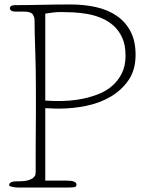

<svg xmlns="http://www.w3.org/2000/svg" viewBox="-20 -841 639 861"><path d="M63 -28Q92 -28 107.5 -33Q123 -38 130.5 -45Q138 -52 139 -59.5Q140 -67 140 -72Q140 -132 140 -173.5Q140 -215 140.5 -253Q141 -291 141 -333.5Q141 -376 141 -437Q141 -533 138 -614.5Q135 -696 135 -749Q135 -765 126.5 -777Q118 -789 86 -789H52Q35 -789 29.5 -794Q24 -799 24 -804Q24 -809 29 -813.5Q34 -818 52 -818Q88 -818 115 -818.5Q142 -819 168.5 -819.5Q195 -820 225 -820.5Q255 -821 297 -821Q358 -821 411 -809Q464 -797 503.5 -770Q543 -743 565.5 -700Q588 -657 588 -595Q588 -527 556 -481Q524 -435 474.5 -406.5Q425 -378 365 -366Q305 -354 249 -354Q240 -354 229 -354Q218 -354 207 -355Q195 -355 183 -356V-31H280Q323 -31 323 -13Q323 -3 312.5 -1.5Q302 0 278 0H82Q74 0 63.5 0Q53 0 43.5 -1.5Q34 -3 27.5 -5Q21 -7 21 -12Q21 -17 27.5 -22.5Q34 -28 63 -28ZM255 -787Q236 -787 218 -785Q200 -783 183 -780V-390Q192 -389 203 -389Q212 -388 223.5 -388Q235 -388 248 -388Q265 -388 293.5 -390Q322 -392 355 -399Q388 -406 421.5 -419Q455 -432 482 -455Q509 -478 526 -511.5Q543 -545 543 -592Q543 -639 528 -672Q513 -705 488.5 -726.5Q464 -748 433.5 -760.5Q403 -773 371 -778.5Q339 -784 308.5 -785.5Q278 -787 255 -787Z"/></svg>

Font: Life Savers
Style: Regular
Weight: 400
Designer: Pablo Impallari, Rodrigo Fuenzalida, Brenda Gallo
Foundry: Pablo Impallari, Rodrigo Fuenzalida, Brenda Gallo
Version: Version 3.001; ttfautohint (v0.95) -l 8 -r 50 -G 200 -x 14 -